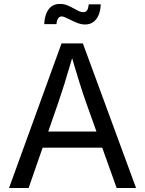

<svg xmlns="http://www.w3.org/2000/svg" viewBox="-20 -946 730 966"><path d="M289.6 -727.5H397L664.6 0H566.9L412.6 -431.6Q397.9 -473.1 378.9 -533.7Q359.9 -594.2 334 -684.1H351.6L341.8 -649.4Q320.3 -575.7 303.5 -522Q286.6 -468.3 273.9 -431.6L124 0H25.4ZM158.2 -284.2H531.7V-203.1H158.2ZM330.6 -848.1Q315.9 -855.5 306.4 -859.4Q296.9 -863.3 290 -863.3Q278.3 -863.3 271.7 -852.1Q265.1 -840.8 264.2 -824.7H202.6Q204.1 -870.6 224.1 -898.4Q244.1 -926.3 281.7 -926.3Q300.3 -926.3 316.2 -920.2Q332 -914.1 353.5 -902.3Q369.6 -893.1 379.6 -888.9Q389.6 -884.8 399.4 -884.8Q411.6 -884.8 418 -894Q424.3 -903.3 426.8 -924.3H486.8Q485.8 -893.6 476.3 -870.6Q466.8 -847.7 449.5 -835.2Q432.1 -822.8 408.7 -822.8Q390.1 -822.8 372.3 -829.3Q354.5 -835.9 330.6 -848.1Z"/></svg>

Font: Inter RS Variable
Style: Regular
Weight: 400
Designer: Rasmus Andersson (customised by Maria Ramos and Noel Pretorius)
Foundry: rsms
Version: Version 3.001;Glyphs 3.2.3 (3260)